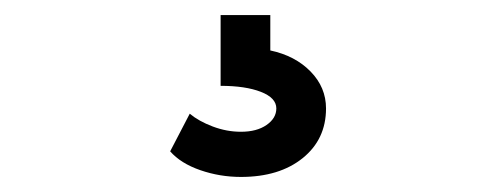

<svg xmlns="http://www.w3.org/2000/svg" viewBox="-20 -25 640 255"><path d="M300 210Q272 210 246 201Q220 192 206 176L232 126Q244 136 262.5 143Q281 150 300 150Q321 150 334 141Q347 132 347 119Q347 105 326.5 97Q306 89 273 89V-5H339V42Q372 49 392.5 70Q413 91 413 119Q413 160 382 185Q351 210 300 210Z"/></svg>

Font: Victor Mono Thin Light
Style: Regular
Weight: 300
Monospace: yes
Version: Version 1.561;gftools[0.9.30]